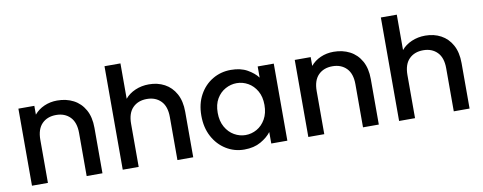

<svg xmlns="http://www.w3.org/2000/svg" viewBox="-63 -1042 3401 1352"><g transform="rotate(-10 1637.0 -365.5)"><path d="M75 -551H189V-488Q217 -522 260 -541Q303 -560 353 -560Q418 -560 469 -533.5Q520 -507 549.5 -454.5Q579 -402 579 -325V0H466V-308Q466 -384 428 -422.5Q390 -461 328 -461Q265 -461 227 -422.5Q189 -384 189 -308V0H75Z M1115 -308Q1115 -384 1077 -422.5Q1039 -461 977 -461Q914 -461 876 -422.5Q838 -384 838 -308V0H724V-740H838V-487Q866 -521 911 -540.5Q956 -560 1009 -560Q1071 -560 1120.5 -533.5Q1170 -507 1199 -454.5Q1228 -402 1228 -325V0H1115Z M1335 -278Q1335 -363 1370 -426.5Q1405 -490 1464 -525Q1523 -560 1595 -560Q1665 -560 1713 -532.5Q1761 -505 1786 -471V-551H1901V0H1786V-82Q1760 -47 1711 -19Q1662 9 1593 9Q1522 9 1463 -27.5Q1404 -64 1369.5 -128.5Q1335 -193 1335 -278ZM1786 -276Q1786 -335 1762 -376.5Q1738 -418 1700 -439.5Q1662 -461 1619 -461Q1577 -461 1538.5 -440Q1500 -419 1476 -378.5Q1452 -338 1452 -278Q1452 -219 1476 -176.5Q1500 -134 1538.5 -112Q1577 -90 1619 -90Q1662 -90 1700 -111.5Q1738 -133 1762 -175Q1786 -217 1786 -276Z M2051 -551H2165V-488Q2193 -522 2236 -541Q2279 -560 2329 -560Q2394 -560 2445 -533.5Q2496 -507 2525.5 -454.5Q2555 -402 2555 -325V0H2442V-308Q2442 -384 2404 -422.5Q2366 -461 2304 -461Q2241 -461 2203 -422.5Q2165 -384 2165 -308V0H2051Z M3091 -308Q3091 -384 3053 -422.5Q3015 -461 2953 -461Q2890 -461 2852 -422.5Q2814 -384 2814 -308V0H2700V-740H2814V-487Q2842 -521 2887 -540.5Q2932 -560 2985 -560Q3047 -560 3096.5 -533.5Q3146 -507 3175 -454.5Q3204 -402 3204 -325V0H3091Z"/></g></svg>

Font: Poppins Medium
Style: Regular
Weight: 500
Designer: Ninad Kale (Devanagari), Jonny Pinhorn (Latin)
Version: Version 5.002